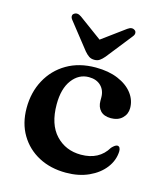

<svg xmlns="http://www.w3.org/2000/svg" viewBox="-108 -781 742 875"><g transform="rotate(15 263.0 -344.0)"><path d="M492 -347.5Q492 -319 472 -299.8Q452 -280.5 418.5 -280.5Q386 -280.5 369.2 -298.2Q352.5 -316 352.5 -344.5V-360Q352.5 -394 331.5 -414.8Q310.5 -435.5 274.5 -435.5Q227 -435.5 195.5 -393.8Q164 -352 164 -278Q164 -183.5 210.8 -134Q257.5 -84.5 329.5 -84.5Q415.5 -84.5 454.5 -150.5Q470.5 -167.5 480 -167.5Q488 -167.5 491.8 -160.5Q495.5 -153.5 495 -143Q493 -101 465.8 -65.5Q438.5 -30 391.8 -8.8Q345 12.5 284.5 12.5Q212 12.5 156 -17.2Q100 -47 68 -100.8Q36 -154.5 36 -226.5Q36 -300.5 67.8 -359.2Q99.5 -418 157.2 -452Q215 -486 293.5 -486Q354.5 -486 399 -467.2Q443.5 -448.5 467.8 -417Q492 -385.5 492 -347.5ZM323 -545Q312 -532 301.8 -525Q291.5 -518 277 -518Q262 -518 251.5 -525Q241 -532 230 -545L134.5 -666Q126.5 -675.5 126.5 -683.5Q126.5 -691.5 132 -695.5Q147 -707.5 167.5 -693L276.5 -613L385.5 -693Q406 -708 421 -695.5Q426 -691.5 426.2 -683.5Q426.5 -675.5 418.5 -666Z"/></g></svg>

Font: Fraunces 9pt SemiBold
Style: Regular
Weight: 600
Version: Version 1.000;[b76b70a41]